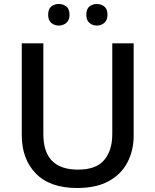

<svg xmlns="http://www.w3.org/2000/svg" viewBox="-20 -931 778 961"><path d="M649 -252Q649 -178 618 -118.5Q587 -59 524.5 -24.5Q462 10 366 10Q230 10 159.5 -62.5Q89 -135 89 -254V-714H197V-259Q197 -171 240 -126.5Q283 -82 371 -82Q461 -82 501.5 -130Q542 -178 542 -260V-714H649ZM221 -857Q221 -886 236.5 -898.5Q252 -911 274 -911Q296 -911 312 -898.5Q328 -886 328 -857Q328 -830 312 -816.5Q296 -803 274 -803Q252 -803 236.5 -816.5Q221 -830 221 -857ZM412 -857Q412 -886 427.5 -898.5Q443 -911 465 -911Q486 -911 502 -898.5Q518 -886 518 -857Q518 -830 502 -816.5Q486 -803 465 -803Q443 -803 427.5 -816.5Q412 -830 412 -857Z"/></svg>

Font: Noto Sans Vithkuqi Medium
Style: Regular
Weight: 500
Version: Version 1.001